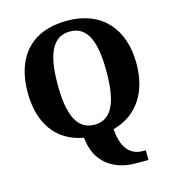

<svg xmlns="http://www.w3.org/2000/svg" viewBox="-135 -837 1076 1188"><g transform="rotate(-15 402.5 -243.5)"><path d="M584 238H668V176H652C592 176 520 149 509 -2C666 -44 751 -174 751 -358C751 -580 626 -725 404 -725C169 -725 54 -580 54 -359C54 -166 141 -30 319 2C332 171 459 238 584 238ZM403 -59C289 -59 246 -170 246 -358C246 -546 289 -656 404 -656C518 -656 559 -546 559 -358C559 -170 518 -59 403 -59Z"/></g></svg>

Font: Noto Serif Myanmar ExtraBold
Style: Regular
Weight: 800
Designer: Ben Mitchell and the Monotype Design Team
Foundry: Monotype Imaging Inc.
Version: Version 2.106